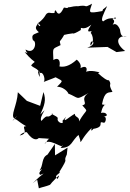

<svg xmlns="http://www.w3.org/2000/svg" viewBox="-20 -763 708 1043"><path d="M319 -106C332 -84 285 -96 294 -122C289 -134 245 -147 267 -145C229 -110 246 -154 205 -106C187 -127 254 -199 199 -141C222 -192 232 -220 216 -263L198 -188L126 -215L77 -262C73 -189 34 -134 59 -119C84 -149 61 -115 48 -107C63 -131 71 -105 123 -77C87 -80 145 -38 87 -27C106 -48 129 -46 127 -43C156 0 194 13 206 -47C168 -4 178 -16 248 -9C232 -2 240 8 222 18C243 -15 312 39 320 31C309 33 336 14 309 41C375 39 365 3 412 -35C394 -47 423 1 415 7C425 10 422 -11 478 -68C478 -68 469 -40 487 -63C557 -74 503 -109 545 -96C554 -96 564 -132 540 -131C577 -128 557 -159 529 -149C542 -219 576 -185 534 -196C548 -271 570 -258 591 -264C563 -315 591 -295 572 -327C563 -324 540 -340 512 -366C495 -348 506 -364 521 -370C525 -368 468 -388 443 -370C450 -362 471 -436 391 -376C418 -377 434 -407 397 -439C355 -401 326 -398 303 -402C310 -437 295 -453 270 -437C268 -507 261 -494 309 -518C302 -552 302 -524 331 -578C306 -565 337 -578 376 -582C378 -589 363 -566 419 -600C418 -629 425 -588 476 -629C430 -562 495 -613 472 -583C475 -589 500 -538 471 -516C468 -561 519 -526 454 -504L564 -508L613 -480L660 -486C610 -522 606 -569 668 -567C622 -555 641 -609 625 -604C646 -569 622 -651 592 -628C617 -667 572 -650 606 -669C621 -648 586 -682 541 -647C523 -652 544 -690 562 -730C525 -697 548 -727 536 -703C454 -688 464 -693 480 -743C425 -713 469 -743 392 -727C425 -715 425 -740 359 -724C337 -724 361 -715 328 -722C325 -724 304 -658 283 -707C266 -701 297 -686 245 -694C221 -688 237 -676 187 -637C217 -613 179 -617 188 -646C190 -627 156 -617 191 -588C168 -576 147 -579 159 -544C183 -540 170 -462 119 -494C123 -466 160 -465 114 -480C180 -402 178 -444 149 -408C163 -390 202 -391 195 -345C175 -393 199 -374 196 -366C219 -377 229 -319 215 -317C301 -351 305 -347 268 -352C320 -318 331 -333 290 -292C340 -290 360 -243 348 -256C414 -230 388 -216 461 -258C409 -223 465 -199 427 -191C462 -148 453 -180 409 -103C415 -130 384 -125 387 -145C360 -132 313 -85 339 -129ZM182 213 191 260 203 256C263 239 247 245 263 227C303 185 308 181 293 209C265 190 314 179 303 170C361 77 318 129 343 76L347 39L279 81L278 19L238 77C203 94 217 137 194 163C234 141 177 174 199 187C233 175 220 170 157 233Z"/></svg>

Font: Asimov Aggro
Style: CondIt
Weight: 500
Designer: Google
Version: Version 2.000980; 2014